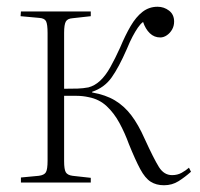

<svg xmlns="http://www.w3.org/2000/svg" viewBox="-20 -541 593 569"><path d="M466 8Q443 8 426.5 -2.5Q410 -13 395.5 -40Q381 -67 362 -114Q350 -147 334 -176.5Q318 -206 296 -226.5Q274 -247 243 -253Q225 -257 207.5 -257Q190 -257 170 -257V-63Q170 -39 175 -30.5Q180 -22 195 -20L249 -14V0H42V-15L95 -20Q111 -22 116 -30.5Q121 -39 121 -65V-443Q121 -469 116.5 -478Q112 -487 96 -488L41 -493L42 -507H249V-493L195 -487Q180 -486 175 -477Q170 -468 170 -444V-278Q194 -278 210 -278.5Q226 -279 242 -282Q261 -287 277 -302Q293 -317 307 -342Q321 -367 336 -400Q351 -436 367 -463.5Q383 -491 402.5 -506Q422 -521 447 -521Q466 -521 481 -509.5Q496 -498 496 -477Q496 -464 490 -453.5Q484 -443 474.5 -436.5Q465 -430 455 -430Q437 -430 424 -442.5Q411 -455 404 -476Q396 -470 388.5 -459Q381 -448 373 -433Q365 -418 356 -396Q332 -341 310.5 -311Q289 -281 253 -269V-267Q293 -260 320.5 -243.5Q348 -227 369 -199.5Q390 -172 409 -129Q436 -70 451 -46Q466 -22 490 -22Q506 -22 518.5 -29Q531 -36 540 -44L546 -32Q528 -16 509 -4Q490 8 466 8Z"/></svg>

Font: Literata 60pt ExtraLight
Style: Regular
Weight: 250
Designer: Latin by Veronika Burian and Jose Scaglione. Greek by Irene Vlachou. Cyrillic by Vera Evstafieva.
Foundry: TypeTogether
Version: Version 3.103;gftools[0.9.29]